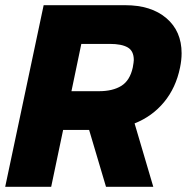

<svg xmlns="http://www.w3.org/2000/svg" viewBox="-25 -719 719 739"><path d="M143 -699H457Q557 -699 615.5 -649Q674 -599 674 -514Q674 -488 668 -459Q652 -381 606.5 -326Q561 -271 493 -244L565 0H383L318 -219H218L172 0H-5ZM356 -368Q409 -368 442 -388.5Q475 -409 486 -459Q490 -481 490 -488Q490 -523 466.5 -536.5Q443 -550 398 -550H288L250 -368Z"/></svg>

Font: Prompt Bold
Style: Bold Italic
Weight: 700
Italic angle: -12°
Designer: Katatrad Team
Foundry: CadsonDemak
Version: Version 1.000